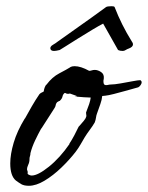

<svg xmlns="http://www.w3.org/2000/svg" viewBox="-20 -599 476 618"><path d="M73 -1Q57 -1 48 -6.5Q39 -12 31 -18Q13 -33 13 -73Q13 -102 24 -139.5Q35 -177 60 -218V-217Q71 -237 82.5 -257Q94 -277 107 -296Q111 -300 115 -301.5Q119 -303 121 -305Q121 -309 123.5 -316.5Q126 -324 130 -327Q148 -351 171 -363Q194 -375 207 -383H206Q212 -386 220 -386Q240 -386 267 -371Q271 -371 275.5 -372.5Q280 -374 285 -374Q295 -374 305.5 -367Q316 -360 314 -345Q313 -342 313 -340Q313 -338 313 -336Q313 -325 321 -325Q325 -325 329 -326Q333 -327 337 -327Q348 -327 368 -330.5Q388 -334 406.5 -337.5Q425 -341 432 -341Q436 -338 436 -334Q436 -330 432.5 -325Q429 -320 425 -318Q425 -318 412.5 -314.5Q400 -311 382 -306Q364 -301 346.5 -296.5Q329 -292 319 -291L309 -290Q308 -278 303 -264Q298 -250 292 -233Q290 -228 289 -220.5Q288 -213 285 -205Q278 -193 269 -181Q260 -169 252 -156Q246 -146 239.5 -134.5Q233 -123 224 -111Q204 -85 177.5 -59.5Q151 -34 123.5 -17.5Q96 -1 73 -1ZM82 -34Q102 -34 137.5 -62.5Q173 -91 204 -136H203Q211 -148 219.5 -164Q228 -180 233 -191Q233 -191 238.5 -197Q244 -203 250 -210.5Q256 -218 257 -222Q258 -224 258 -227Q258 -229 257.5 -230.5Q257 -232 257 -236V-237Q263 -252 267 -264Q271 -276 272 -285Q265 -285 250 -286Q235 -287 225.5 -288Q216 -289 225 -289H228Q228 -290 219 -293Q210 -296 205 -298Q202 -297 199 -297Q194 -297 191.5 -299Q189 -301 186 -298Q182 -294 181 -288Q180 -282 173 -275L172 -274Q172 -275 167 -272Q162 -269 163 -269L162 -267Q160 -266 159.5 -261.5Q159 -257 156 -252Q146 -236 134.5 -218.5Q123 -201 113 -185V-186Q103 -168 93 -147Q83 -126 78 -106Q78 -101 76.5 -96.5Q75 -92 75 -89V-88Q75 -77 71 -69Q67 -61 67 -53Q70 -46 69 -42.5Q68 -39 72 -37Q77 -34 82 -34ZM154 -435Q143 -435 142 -443Q142 -446 143 -448Q145 -452 151.5 -455.5Q158 -459 167 -466Q192 -484 220.5 -504Q249 -524 275.5 -543Q302 -562 321 -576Q323 -578 330 -578.5Q337 -579 340 -579Q348 -579 349 -576Q371 -519 404 -466Q408 -461 408 -456Q408 -448 395 -443Q389 -441 384.5 -438Q380 -435 375 -435Q366 -435 360 -438L312 -523Q300 -517 277.5 -503.5Q255 -490 231 -475Q207 -460 190.5 -449.5Q174 -439 172 -438Q160 -435 154 -435Z"/></svg>

Font: Vujahday Script
Style: Regular
Weight: 400
Designer: Robert E. Leuschke
Foundry: Robert E. Leuschke
Version: Version 1.010; ttfautohint (v1.8.3)